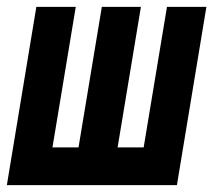

<svg xmlns="http://www.w3.org/2000/svg" viewBox="-24 -540 644 560"><path d="M-4 0 82 -520H197L129 -110H205L273 -520H387L319 -110H395L463 -520H578L492 0Z"/></svg>

Font: Iosevka XBd Ex Obl
Style: Regular
Weight: 800
Width: 7
Italic angle: -9°
Monospace: yes
Designer: Belleve Invis
Foundry: Belleve Invis
Version: Version 32.5.0; ttfautohint (v1.8.4)